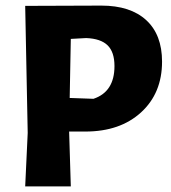

<svg xmlns="http://www.w3.org/2000/svg" viewBox="-20 -666 610 686"><path d="M342 -646Q446 -646 502.5 -594Q559 -542 559 -446Q559 -333 484 -264.5Q409 -196 285 -196H227L233 0H70L79 -191L70 -645H71ZM288 -530 233 -527 229 -316 314 -313Q389 -338 389 -430Q389 -480 364.5 -504Q340 -528 288 -530Z"/></svg>

Font: Alegreya Sans SC ExtraBold
Style: Regular
Weight: 800
Designer: Juan Pablo del Peral
Foundry: Huerta Tipografica
Version: Version 2.007